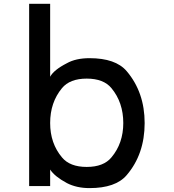

<svg xmlns="http://www.w3.org/2000/svg" viewBox="-20 -969 905 1000"><path d="M302.7 -149.4Q241.2 -222.7 241.2 -328.1Q241.2 -435.5 302.7 -509.8Q343.8 -559.6 431.6 -559.6Q519.5 -559.6 560.5 -509.8Q622.1 -435.5 622.1 -328.1Q622.1 -222.7 560.5 -149.4Q519.5 -99.6 431.6 -99.6Q343.8 -99.6 302.7 -149.4ZM131.8 0H241.2V-85.9Q264.6 -49.8 328.1 -15.6Q378.9 10.7 446.3 10.7Q582 10.7 639.6 -56.6Q733.4 -166 733.4 -328.1Q733.4 -488.3 639.6 -598.6Q582 -666 446.3 -666Q375 -666 328.1 -639.6Q259.8 -604.5 241.2 -569.3V-949.2H131.8Z"/></svg>

Font: OCR-B
Style: Regular
Weight: 400
Version: 1.1